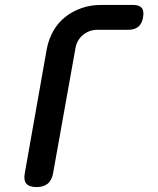

<svg xmlns="http://www.w3.org/2000/svg" viewBox="-20 -750 640 780"><path d="M196 -48Q191 -18 174 -4Q157 10 128 10Q99 10 87 -4Q75 -18 81 -48L170 -551Q178 -592 197 -625Q216 -658 245 -681Q274 -704 311 -717Q348 -730 391 -730H520Q546 -730 556 -717.5Q566 -705 561 -679Q557 -654 542 -641.5Q527 -629 502 -629H377Q342 -629 316.5 -607.5Q291 -586 286 -551Z"/></svg>

Font: Maple Mono NL SemiBold
Style: Italic
Weight: 600
Italic angle: -10°
Monospace: yes
Designer: subframe7536
Version: Version 7.000